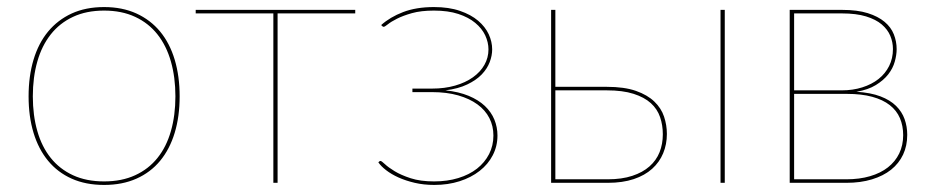

<svg xmlns="http://www.w3.org/2000/svg" viewBox="-20 -518 2648 544"><path d="M275 -498Q326.5 -498 366.5 -479.8Q406.5 -461.5 433.8 -428.5Q461 -395.5 475 -348.8Q489 -302 489 -245Q489 -188 475 -141.8Q461 -95.5 433.8 -62.5Q406.5 -29.5 366.5 -11.8Q326.5 6 275 6Q223 6 183.2 -11.8Q143.5 -29.5 116.2 -62.5Q89 -95.5 75 -141.8Q61 -188 61 -245Q61 -302 75 -348.8Q89 -395.5 116.2 -428.5Q143.5 -461.5 183.2 -479.8Q223 -498 275 -498ZM275 -4Q325 -4 363 -21.5Q401 -39 426.2 -70.5Q451.5 -102 464.2 -146.5Q477 -191 477 -245Q477 -299 464.2 -343.8Q451.5 -388.5 426.2 -420.5Q401 -452.5 363 -470.2Q325 -488 275 -488Q224.5 -488 186.8 -470.2Q149 -452.5 123.8 -420.5Q98.5 -388.5 85.8 -343.8Q73 -299 73 -245Q73 -191 85.8 -146.5Q98.5 -102 123.8 -70.5Q149 -39 186.8 -21.5Q224.5 -4 275 -4Z M986.5 -480H766.5V0H754.5V-480H534.5V-490H986.5Z M1060 -447Q1085 -469.5 1122.2 -483.8Q1159.5 -498 1209.5 -498Q1252 -498 1283.2 -487.2Q1314.5 -476.5 1334.8 -459.2Q1355 -442 1364.8 -420.8Q1374.5 -399.5 1374.5 -378Q1374.5 -360.5 1367.5 -342Q1360.5 -323.5 1345 -307.2Q1329.5 -291 1304 -278.8Q1278.5 -266.5 1242 -262Q1280 -258 1307.8 -246.5Q1335.5 -235 1353.8 -217.8Q1372 -200.5 1380.8 -179Q1389.5 -157.5 1389.5 -134Q1389.5 -104 1376.2 -78.2Q1363 -52.5 1339 -33.8Q1315 -15 1282.2 -4.5Q1249.5 6 1210.5 6Q1180.5 6 1155 0Q1129.5 -6 1109 -15.2Q1088.5 -24.5 1074 -35.8Q1059.5 -47 1052 -58L1054 -60Q1056 -62 1058 -62Q1061 -62 1070.5 -53Q1080 -44 1098 -33Q1116 -22 1143.5 -13Q1171 -4 1210 -4Q1247.5 -4 1278.5 -13.5Q1309.5 -23 1331.5 -40.2Q1353.5 -57.5 1365.8 -81.5Q1378 -105.5 1378 -134Q1378 -161 1366.5 -183.5Q1355 -206 1332.8 -222.2Q1310.5 -238.5 1278 -247.8Q1245.5 -257 1204 -257H1148.5V-267H1204Q1240 -267 1269.5 -275.5Q1299 -284 1320 -299Q1341 -314 1352.5 -334.2Q1364 -354.5 1364 -378Q1364 -398 1354.8 -417.8Q1345.5 -437.5 1326.5 -453.2Q1307.5 -469 1278.5 -478.5Q1249.5 -488 1209.5 -488Q1173 -488 1147.2 -480.8Q1121.5 -473.5 1104.8 -465Q1088 -456.5 1079 -449.2Q1070 -442 1067 -442Q1065 -442 1063 -444Z M1702 -10Q1742 -10 1771.5 -19.8Q1801 -29.5 1820.2 -46.5Q1839.5 -63.5 1848.8 -86.8Q1858 -110 1858 -137.5Q1858 -163.5 1850.2 -186.2Q1842.5 -209 1824 -225.8Q1805.5 -242.5 1775 -252.2Q1744.5 -262 1699 -262H1553.5V-10ZM1699 -272Q1749 -272 1781.8 -260.5Q1814.5 -249 1834 -230.2Q1853.5 -211.5 1861.5 -187.5Q1869.5 -163.5 1869.5 -138.5Q1869.5 -109 1859 -83.8Q1848.5 -58.5 1827.8 -39.8Q1807 -21 1775.5 -10.5Q1744 0 1702 0H1541.5V-490H1553.5V-272ZM2033.5 -490V0H2021.5V-490Z M2378 -10Q2415.5 -10 2445.2 -18.8Q2475 -27.5 2495.8 -43.8Q2516.5 -60 2527.8 -83.2Q2539 -106.5 2539 -135Q2539 -161.5 2529.8 -183.2Q2520.5 -205 2501 -220.2Q2481.5 -235.5 2451.2 -243.8Q2421 -252 2379.5 -252H2230V-10ZM2230 -480V-262H2365Q2396.5 -262 2423.2 -270.5Q2450 -279 2469.2 -294.2Q2488.5 -309.5 2499.2 -331Q2510 -352.5 2510 -379Q2510 -398.5 2502.5 -416.5Q2495 -434.5 2478.2 -448.8Q2461.5 -463 2433.8 -471.5Q2406 -480 2365.5 -480ZM2366 -490Q2409 -490 2438.5 -480.8Q2468 -471.5 2486.2 -456.2Q2504.5 -441 2512.5 -420.8Q2520.5 -400.5 2520.5 -379Q2520.5 -362.5 2515.2 -343.5Q2510 -324.5 2496.8 -307.5Q2483.5 -290.5 2461.5 -277Q2439.5 -263.5 2406.5 -258Q2447 -255.5 2474.5 -245Q2502 -234.5 2518.8 -218Q2535.5 -201.5 2543 -180.5Q2550.5 -159.5 2550.5 -136Q2550.5 -105 2538.8 -80Q2527 -55 2504.8 -37.2Q2482.5 -19.5 2450.5 -9.8Q2418.5 0 2378 0H2217.5V-490Z"/></svg>

Font: Lato 2
Style: Regular
Weight: 100
Designer: Lukasz Dziedzic with Adam Twardoch and Botio Nikoltchev
Foundry: tyPoland Lukasz Dziedzic
Version: Version 2.015; 2015-08-06; http://www.latofonts.com/